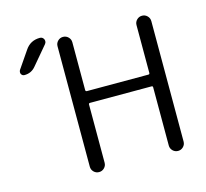

<svg xmlns="http://www.w3.org/2000/svg" viewBox="-108 -902 1074 1002"><g transform="rotate(-15 429.0 -400.5)"><path d="M347.7 -712.9V-455.1Q347.7 -447.3 355.5 -447.3H687.5Q694.3 -447.3 694.3 -455.1V-712.9Q694.3 -729.5 706.1 -741.2Q717.8 -752.9 734.4 -752.9Q751 -752.9 762.7 -741.2Q774.4 -729.5 774.4 -712.9V-62.5Q774.4 -45.9 762.7 -34.2Q751 -22.5 734.4 -22.5Q717.8 -22.5 706.1 -34.2Q694.3 -45.9 694.3 -62.5V-377Q694.3 -383.8 687.5 -383.8H355.5Q347.7 -383.8 347.7 -377V-62.5Q347.7 -45.9 335.9 -34.2Q324.2 -22.5 307.6 -22.5Q291 -22.5 279.3 -34.2Q267.6 -45.9 267.6 -62.5V-712.9Q267.6 -729.5 279.3 -741.2Q291 -752.9 307.6 -752.9Q324.2 -752.9 335.9 -741.2Q347.7 -729.5 347.7 -712.9ZM189.5 -779.3Q204.1 -779.3 210.9 -765.6Q212.9 -759.8 212.9 -754.9Q212.9 -747.1 207 -740.2L123 -640.6Q99.6 -612.3 62.5 -612.3Q50.8 -612.3 44.9 -623Q43 -627.9 43 -631.8Q43 -637.7 45.9 -643.6L109.4 -736.3Q137.7 -779.3 189.5 -779.3Z"/></g></svg>

Font: Gen Jyuu Gothic Normal
Style: Regular
Weight: 300
Designer: [Source Han Sans]
Ryoko NISHIZUKA  (kana & ideographs); Paul D. Hunt (Latin, Greek & Cyrillic); Wenlong ZHANG  (bopomofo
Version: Version 1.002.20150607